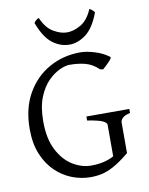

<svg xmlns="http://www.w3.org/2000/svg" viewBox="-93 -909 769 992"><g transform="rotate(-10 291.5 -413.5)"><path d="M301.8 14.6Q252.9 14.6 205.3 -3.7Q157.7 -22 118.9 -59.3Q80.1 -96.7 57.1 -152.8Q34.2 -209 34.2 -284.2Q34.2 -392.6 78.4 -470Q122.6 -547.4 196.5 -588.6Q270.5 -629.9 359.9 -629.9Q392.1 -629.9 434.8 -616.9Q477.5 -604 508.8 -580.1Q513.7 -576.7 505.1 -565.9Q496.6 -555.2 483.6 -543Q470.7 -530.8 461.9 -522.9L445.8 -525.9Q413.6 -556.6 376.7 -566.4Q339.8 -576.2 292 -576.2Q273.9 -576.2 243.7 -563Q213.4 -549.8 182.6 -519.8Q151.9 -489.7 130.9 -438.5Q109.9 -387.2 109.9 -311Q109.9 -220.7 140.4 -161.4Q170.9 -102.1 218.3 -73Q265.6 -43.9 314.9 -43.9Q385.3 -43.9 434.6 -71.3V-236.8Q434.6 -247.6 414.1 -257.6Q393.6 -267.6 334 -276.9V-297.9H559.1V-276.9Q531.2 -270.5 519.5 -259.3Q507.8 -248 507.8 -236.8V-75.2Q459.5 -35.6 424.3 -16.6Q389.2 2.4 360.4 8.5Q331.5 14.6 301.8 14.6ZM313.5 -678.7Q265.6 -678.7 224.4 -710.2Q183.1 -741.7 153.8 -820.3Q159.7 -829.1 165.8 -834Q171.9 -838.9 179.7 -842.3Q204.1 -786.6 241.5 -764.9Q278.8 -743.2 311.5 -743.2Q346.2 -743.2 384 -764.9Q421.9 -786.6 445.3 -842.3Q460.9 -835.4 471.2 -820.3Q441.9 -741.7 399.7 -710.2Q357.4 -678.7 313.5 -678.7Z"/></g></svg>

Font: David Libre
Style: Regular
Weight: 400
Designer: Ismar David, J. Victor Gaultney, Annie Olsen and Meir Sadan
Foundry: Monotype Imaging Inc. & SIL International
Version: Version 1.100; ttfautohint (v1.8.4.7-5d5b)